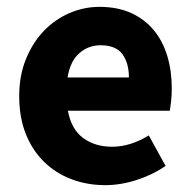

<svg xmlns="http://www.w3.org/2000/svg" viewBox="-20 -528 558 560"><path d="M287 12Q234 12 188 -5.5Q142 -23 108 -56.5Q74 -90 55 -138Q36 -186 36 -248Q36 -308 56 -356.5Q76 -405 108.5 -438.5Q141 -472 183 -490Q225 -508 270 -508Q323 -508 362.5 -490Q402 -472 428.5 -440Q455 -408 468 -364.5Q481 -321 481 -270Q481 -250 479 -232Q477 -214 475 -205H178Q188 -151 222.5 -125.5Q257 -100 307 -100Q360 -100 414 -133L463 -44Q425 -18 378.5 -3Q332 12 287 12ZM177 -302H356Q356 -344 337 -370Q318 -396 273 -396Q238 -396 211.5 -373Q185 -350 177 -302Z"/></svg>

Font: Giro Regular
Style: Bold
Weight: 700
Designer: Paul D. Hunt
Foundry: Adobe Systems Incorporated
Version: Version 1.000;PS 1.0;hotconv 1.0.88;makeotf.lib2.5.647800